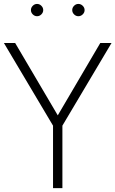

<svg xmlns="http://www.w3.org/2000/svg" viewBox="-26 -972 596 992"><path d="M248 -322.8 -5.9 -750H52.2L272.5 -376L492.2 -750H550.3L296.4 -322.8V0H248ZM401.4 -897.7Q391.6 -888.2 378.9 -888.2Q366.2 -888.2 356.7 -897.7Q347.2 -907.2 347.2 -919.9Q347.2 -932.6 356.7 -942.1Q366.2 -951.7 378.9 -951.7Q391.6 -951.7 401.4 -942.1Q411.1 -932.6 411.1 -919.9Q411.1 -907.2 401.4 -897.7ZM187.7 -897.7Q178.2 -888.2 165.5 -888.2Q152.8 -888.2 143.3 -897.7Q133.8 -907.2 133.8 -919.9Q133.8 -932.6 143.3 -942.1Q152.8 -951.7 165.5 -951.7Q178.2 -951.7 187.7 -942.1Q197.3 -932.6 197.3 -919.9Q197.3 -907.2 187.7 -897.7Z"/></svg>

Font: Spartan MB Light
Style: Regular
Weight: 300
Designer: Matt Bailey, Mirko Velimirovic
Foundry: Matt Bailey
Version: Version 1.005